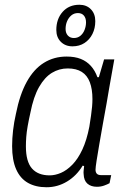

<svg xmlns="http://www.w3.org/2000/svg" viewBox="-20 -776 524 808"><path d="M176 12Q130 12 97.5 -6.5Q65 -25 48 -63.5Q31 -102 31 -161Q31 -193 35 -227.5Q39 -262 47 -297Q63 -378 92.5 -431.5Q122 -485 164.5 -511.5Q207 -538 260 -538Q295 -538 320 -528Q345 -518 362.5 -498.5Q380 -479 390 -451H396L418 -526H461L440 -408Q436 -381 428.5 -340.5Q421 -300 413 -255Q405 -210 398 -169.5Q391 -129 386.5 -100Q382 -71 382 -62Q382 -51 387.5 -45Q393 -39 406 -39H448L441 -5Q432 0 418 5Q404 10 388 10Q363 10 348 -3Q333 -16 332 -43Q331 -50 332 -58.5Q333 -67 334 -77L328 -79Q302 -36 262 -12Q222 12 176 12ZM189 -38Q212 -38 236.5 -48.5Q261 -59 284.5 -83Q308 -107 326.5 -146.5Q345 -186 356 -243Q360 -268 363 -289Q366 -310 367.5 -327Q369 -344 369 -359Q369 -401 358 -430Q347 -459 324 -473.5Q301 -488 265 -488Q229 -488 198.5 -469.5Q168 -451 144.5 -410Q121 -369 108 -302Q101 -271 96.5 -245.5Q92 -220 90.5 -199.5Q89 -179 89 -160Q89 -96 114.5 -67Q140 -38 189 -38ZM285 -581Q255 -581 236 -600Q217 -619 217 -650Q217 -696 243.5 -726Q270 -756 314 -756Q344 -756 362.5 -737Q381 -718 381 -687Q381 -657 369 -633Q357 -609 335.5 -595Q314 -581 285 -581ZM291 -616Q307 -616 318.5 -625.5Q330 -635 336 -650.5Q342 -666 342 -682Q342 -700 333 -710.5Q324 -721 308 -721Q292 -721 280.5 -711.5Q269 -702 262.5 -687Q256 -672 256 -654Q256 -637 265.5 -626.5Q275 -616 291 -616Z"/></svg>

Font: Archivo SemiCondensed ExtraLight
Style: Italic
Weight: 250
Width: 4
Italic angle: -10°
Designer: Hector Gatti
Foundry: Omnibus-Type
Version: Version 2.001